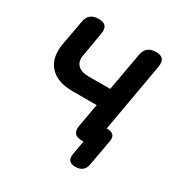

<svg xmlns="http://www.w3.org/2000/svg" viewBox="-162 -690 924 961"><g transform="rotate(30 300.0 -210.0)"><path d="M366 10Q337 10 325 -4Q313 -18 318 -48L342 -181H202Q113 -181 70.5 -228.5Q28 -276 42 -359L68 -502Q73 -532 89.5 -546Q106 -560 135.5 -560Q165 -560 176.5 -546Q188 -532 183 -502L159 -363Q152 -327 172 -306Q192 -285 235 -285H360L399 -502Q404 -532 421 -546Q438 -560 467 -560Q496 -560 507.5 -546Q519 -532 514 -502L444 -105H447Q473 -105 483.5 -92.5Q494 -80 489 -55L463 89Q459 115 444 127.5Q429 140 403.5 140Q378 140 368 127.5Q358 115 362 89L376 10Z"/></g></svg>

Font: Maple Mono NL SemiBold
Style: Italic
Weight: 600
Italic angle: -10°
Monospace: yes
Designer: subframe7536
Version: Version 7.000